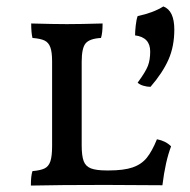

<svg xmlns="http://www.w3.org/2000/svg" viewBox="-20 -575 592 597"><path d="M468 -142Q495 -137 512 -120Q494 -73 485 1L308 0Q164 0 76 2Q76 -29 81 -43Q105 -45 118 -51Q131 -57 136.5 -73Q142 -89 142 -121V-384Q142 -413 136.5 -428Q131 -443 118.5 -449Q106 -455 81 -457Q77 -473 77 -502Q149 -500 188 -500Q229 -500 299 -502Q299 -472 294 -457Q259 -455 246.5 -440.5Q234 -426 234 -383V-123Q234 -91 240 -74.5Q246 -58 262.5 -51.5Q279 -45 312 -45H318Q365 -45 392.5 -54.5Q420 -64 436.5 -84.5Q453 -105 468 -142ZM448 -305Q437 -305 425.5 -308.5Q414 -312 408 -318Q433 -352 440 -370.5Q447 -389 447 -415Q447 -459 400 -465Q400 -477 402 -495.5Q404 -514 408 -525Q456 -535 488 -555Q522 -542 522 -483Q522 -431 504 -390Q486 -349 448 -305Z"/></svg>

Font: Vollkorn SC
Style: Regular
Weight: 400
Designer: Friedrich Althausen
Foundry: Friedrich Althausen
Version: Version 4.015